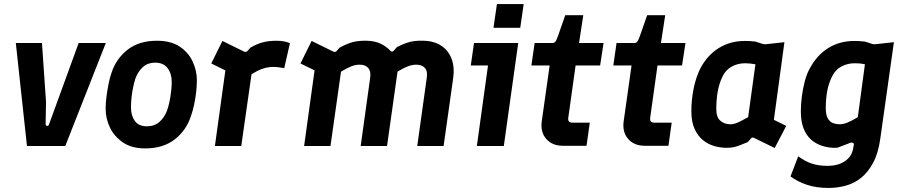

<svg xmlns="http://www.w3.org/2000/svg" viewBox="-20 -720 4459 947"><path d="M113 0 58 -508H187L207 -217L205 -108Q205 -100 212 -99Q219 -98 222 -107L368 -508H502L302 0Z M696 12Q630 12 587 -17Q544 -46 522.5 -90.5Q501 -135 501 -184Q501 -211 505 -242Q509 -273 515 -304Q521 -335 530 -361Q553 -431 609.5 -475Q666 -519 754 -519Q822 -519 865 -491Q908 -463 929.5 -418Q951 -373 951 -324Q951 -297 947.5 -265.5Q944 -234 937.5 -204Q931 -174 922 -148Q899 -77 842 -32.5Q785 12 696 12ZM705 -97Q741 -97 766 -118.5Q791 -140 804 -175Q810 -191 815.5 -216.5Q821 -242 824 -269Q827 -296 827 -317Q827 -357 806.5 -384Q786 -411 745 -411Q709 -411 685 -389.5Q661 -368 648 -333Q643 -318 637.5 -293.5Q632 -269 629 -242Q626 -215 626 -191Q626 -150 645 -123.5Q664 -97 705 -97Z M1040 0 1102 -448 1158 -340 1022 -407 1077 -518 1183 -466Q1193 -461 1200 -468L1215 -485Q1246 -503 1275.5 -511Q1305 -519 1344 -519Q1364 -519 1380 -516Q1396 -513 1410 -507L1382 -384Q1368 -386 1355 -388Q1342 -390 1329 -390Q1309 -390 1290 -385.5Q1271 -381 1250 -370.5Q1229 -360 1204 -342L1226 -392L1170 0Z M1480 0 1540 -434 1589 -345 1462 -407 1517 -518 1623 -466Q1633 -461 1640 -468L1655 -485Q1694 -506 1722.5 -513Q1751 -520 1790 -519Q1830 -518 1858.5 -504Q1887 -490 1906 -469Q1914 -461 1923 -471L1938 -488Q1964 -501 1984 -508Q2004 -515 2024 -517.5Q2044 -520 2069 -519Q2121 -518 2156.5 -494.5Q2192 -471 2207.5 -429.5Q2223 -388 2215 -333L2168 0H2038L2085 -337Q2090 -369 2075.5 -385Q2061 -401 2033 -401Q2015 -401 1995 -394Q1975 -387 1949 -371.5Q1923 -356 1884 -329L1945 -397L1889 0H1759L1806 -338Q1810 -369 1796 -385Q1782 -401 1754 -401Q1734 -401 1714.5 -393.5Q1695 -386 1669.5 -371Q1644 -356 1605 -332L1671 -430L1610 0Z M2332 0 2387 -397H2302L2318 -508H2536L2465 0ZM2414 -583 2431 -700H2563L2546 -583Z M2756 -1Q2704 -1 2674.5 -34.5Q2645 -68 2652 -121L2691 -397H2601L2617 -508H2706Q2711 -508 2715 -510.5Q2719 -513 2723.5 -521.5Q2728 -530 2733 -545L2768 -645H2857L2836 -508H2957L2940 -397H2819L2783 -140Q2781 -126 2786.5 -120.5Q2792 -115 2804 -115H2889L2873 -1Z M3160 -1Q3108 -1 3078.5 -34.5Q3049 -68 3056 -121L3095 -397H3005L3021 -508H3110Q3115 -508 3119 -510.5Q3123 -513 3127.5 -521.5Q3132 -530 3137 -545L3172 -645H3261L3240 -508H3361L3344 -397H3223L3187 -140Q3185 -126 3190.5 -120.5Q3196 -115 3208 -115H3293L3277 -1Z M3563 9Q3534 9 3503.5 0.5Q3473 -8 3447.5 -28.5Q3422 -49 3406 -84Q3390 -119 3390 -171Q3390 -227 3401 -282.5Q3412 -338 3435 -384Q3470 -449 3526 -483.5Q3582 -518 3654 -518Q3666 -518 3678 -517.5Q3690 -517 3706 -515L3743 -503Q3749 -501 3759 -502L3849 -512L3797 -129L3858 -99L3801 10L3699 -40Q3690 -44 3685 -38L3668 -19Q3643 -9 3626.5 -2.5Q3610 4 3595.5 6.5Q3581 9 3563 9ZM3583 -107Q3593 -107 3603.5 -110Q3614 -113 3629.5 -120.5Q3645 -128 3670 -142L3706 -403Q3678 -408 3655 -408Q3618 -408 3588 -391Q3558 -374 3543 -341Q3527 -308 3520 -268.5Q3513 -229 3513 -181Q3513 -142 3533 -124.5Q3553 -107 3583 -107Z M4067 207Q4006 207 3960 191.5Q3914 176 3879 150L3917 51Q3951 76 3984.5 87Q4018 98 4061 98Q4113 98 4146.5 75.5Q4180 53 4187 17L4191 -4Q4193 -12 4188 -15Q4183 -18 4175 -16L4112 8Q4107 9 4101.5 9Q4096 9 4090 9Q4061 8 4032.5 -1.5Q4004 -11 3981 -31Q3958 -51 3944 -85Q3930 -119 3930 -171Q3930 -207 3935 -245Q3940 -283 3949.5 -319.5Q3959 -356 3975 -384Q4010 -449 4066 -483.5Q4122 -518 4194 -518Q4217 -518 4246 -515L4283 -503Q4289 -501 4299 -502L4389 -512L4322 -37Q4312 35 4287 82Q4262 129 4228 156.5Q4194 184 4152.5 195.5Q4111 207 4067 207ZM4120 -107Q4139 -107 4159 -115Q4179 -123 4211 -142L4246 -403Q4232 -406 4220.5 -407Q4209 -408 4195 -408Q4159 -408 4129 -391.5Q4099 -375 4083 -341Q4066 -306 4059.5 -268Q4053 -230 4053 -187Q4053 -152 4063.5 -135Q4074 -118 4089.5 -112.5Q4105 -107 4120 -107Z"/></svg>

Font: Finlandica SemiBold
Style: Italic
Weight: 600
Italic angle: -8°
Designer: Niklas Ekholm, Juho Hiilivirta, Jaakko Suomalainen
Foundry: Helsinki Type Studio
Version: Version 1.063